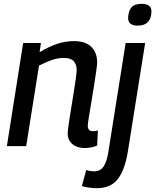

<svg xmlns="http://www.w3.org/2000/svg" viewBox="-20 -764 812 1004"><path d="M101 -539H194L187 -491Q231 -518 275.5 -533.5Q320 -549 367 -549Q427 -549 457.5 -519Q488 -489 488 -437Q488 -425 483 -390.5Q478 -356 471 -311.5Q464 -267 456.5 -223.5Q449 -180 444 -147.5Q439 -115 439 -106Q439 -78 466 -78Q480 -78 492 -82L488 -3Q474 4 455.5 7Q437 10 421 10Q383 10 358.5 -10.5Q334 -31 334 -67Q334 -80 339 -114Q344 -148 351 -191Q358 -234 365 -277Q372 -320 376.5 -353Q381 -386 381 -399Q381 -427 365.5 -444Q350 -461 314 -461Q281 -461 249 -449.5Q217 -438 184 -421L117 0H16ZM721 -744Q772 -744 772 -704Q770 -630 701 -630Q649 -630 650 -671Q651 -706 667 -725Q683 -744 721 -744ZM739 -539 649 26Q634 122 597 171Q560 220 486 220Q471 220 449 217.5Q427 215 408 209L431 125Q443 129 453 130.5Q463 132 472 132Q506 132 523 104.5Q540 77 547 28L637 -539Z"/></svg>

Font: Georama Medium
Style: Italic
Weight: 500
Italic angle: -9°
Designer: Jean-Baptiste Levee
Foundry: Production Type
Version: Version 1.000